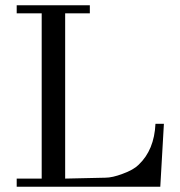

<svg xmlns="http://www.w3.org/2000/svg" viewBox="-20 -709 685 729"><path d="M602.3 -238.9 588.6 0H43.4V-30.9H138.3V-658.3H43.4V-689.1H321.1V-658.3H227.4V-30.9L379.4 -34.3Q406.9 -34.3 445.7 -49.1Q486.9 -64 506.3 -83.4Q565.7 -139.4 570.3 -238.9Z"/></svg>

Font: t
Style: Regular
Weight: 400
Designer: Takis Katsoulidis and George D. Matthiopoulos
Foundry: Takis Katsoulidis and George D. Matthiopoulos
Version: Version 1.0 ; ttfautohint (v1.8.1)